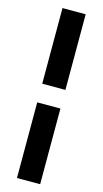

<svg xmlns="http://www.w3.org/2000/svg" viewBox="-140 -858 543 1015"><g transform="rotate(15 131.0 -350.0)"><path d="M194.8 -400.9H67.9V-814.9H194.8ZM194.8 115.2H67.9V-298.8H194.8Z"/></g></svg>

Font: Audiowide
Style: Regular
Weight: 400
Version: Version 1.003